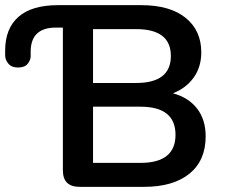

<svg xmlns="http://www.w3.org/2000/svg" viewBox="-20 -725 872 745"><path d="M341 -93H525Q661 -93 661 -202Q661 -311 525 -311H341ZM341 -403H508Q643 -403 643 -508Q643 -612 508 -612H341ZM289 0Q224 0 224 -64V-618H197Q99 -618 99 -524V-507Q99 -492 87.5 -477.5Q76 -463 50 -463Q25 -463 12.5 -478Q0 -493 0 -510V-529Q0 -614 51.5 -659.5Q103 -705 205 -705H528Q639 -705 700 -656Q761 -607 761 -522Q761 -465 731.5 -424Q702 -383 651 -363Q711 -347 744.5 -304Q778 -261 778 -196Q778 -102 715 -51Q652 0 539 0Z"/></svg>

Font: Chiron GoRound TC M
Style: Regular
Weight: 500
Designer: Ryoko NISHIZUKA 西塚涼子 (kana, bopomofo & ideographs); Paul D. Hunt (Latin, Greek & Cyrillic); Sandoll Communications 산돌커뮤니
Foundry: Adobe
Version: Version 1.000;hotconv 1.1.1;makeotfexe 2.6.0